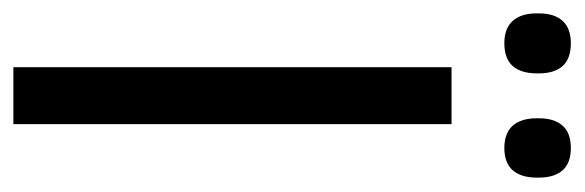

<svg xmlns="http://www.w3.org/2000/svg" viewBox="-308 -546 853 280"><g transform="rotate(90 118.0 -406.5)"><path d="M159.5 0H76.5V-639H159.5ZM41.5 -716Q20 -716 9 -728.2Q-2 -740.5 -2 -763V-766.5Q-2 -789 9 -801Q20 -813 41.5 -813Q64 -813 74.8 -801Q85.5 -789 85.5 -766.5V-763Q85.5 -740.5 74.8 -728.2Q64 -716 41.5 -716ZM194.5 -716Q172.5 -716 161.8 -728.2Q151 -740.5 151 -763V-766.5Q151 -789 161.8 -801Q172.5 -813 194.5 -813Q216 -813 226.8 -801Q237.5 -789 237.5 -766.5V-763Q237.5 -740.5 226.8 -728.2Q216 -716 194.5 -716Z"/></g></svg>

Font: Anek Odia Medium
Style: Regular
Weight: 400
Version: Version 1.003